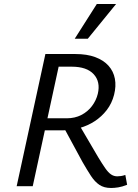

<svg xmlns="http://www.w3.org/2000/svg" viewBox="-20 -927 685 956"><path d="M63 0 206 -658H355Q413 -658 454.5 -642.5Q496 -627 520.5 -599.5Q545 -572 552 -535Q559 -498 548 -455Q537 -412 511.5 -379Q486 -346 451.5 -323.5Q417 -301 376 -289.5Q335 -278 291 -278H155L167 -338H312Q353 -338 385 -354.5Q417 -371 438 -399Q459 -427 467 -460Q481 -520 446.5 -557.5Q412 -595 337 -595H272L143 0ZM533 9Q498 9 475 -6.5Q452 -22 433 -51Q414 -80 391 -120L294 -299L364 -323L469 -144Q489 -111 504 -89.5Q519 -68 533 -58.5Q547 -49 564 -49Q572 -49 582.5 -50.5Q593 -52 604 -56L613 -7Q588 3 568.5 6Q549 9 533 9ZM352 -734 462 -907H558L417 -734Z"/></svg>

Font: Ysabeau Infant Medium
Style: Italic
Weight: 500
Italic angle: -12°
Designer: Christian Thalmann (Catharsis Fonts)
Version: Version 2.001;gftools[0.9.30]; featfreeze: ss01,ss02,lnum